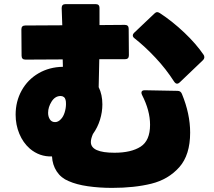

<svg xmlns="http://www.w3.org/2000/svg" viewBox="-20 -836 1040 934"><path d="M85 -565 84 -693Q84 -712 103 -712L283 -713L280 -797Q280 -816 299 -816H445Q464 -816 464 -798V-714L587 -715Q606 -715 606 -696L607 -567Q607 -548 588 -548H463L460 -412Q478 -376 478 -328Q478 -291 466.5 -253.5Q455 -216 432 -184Q422 -161 422 -145Q422 -93 537 -93Q618 -93 664 -122.5Q710 -152 710 -229Q710 -298 671 -374Q668 -380 668 -385Q668 -397 684 -397L844 -394Q859 -394 865 -379Q905 -282 905 -191Q905 -82 852 -22.5Q799 37 716.5 57.5Q634 78 525 78Q463 78 407.5 70Q352 62 314 45Q277 30 256 -2Q235 -34 233 -75Q172 -73 125 -113Q92 -142 74 -185.5Q56 -229 56 -278Q56 -343 85.5 -396Q115 -449 167.5 -479.5Q220 -510 286 -511L285 -547L104 -546Q85 -546 85 -565ZM634 -650Q626 -656 626 -664Q626 -670 632 -676L731 -770Q738 -777 745 -777Q750 -777 758 -772Q819 -732 876.5 -677.5Q934 -623 970 -570Q974 -565 974 -558Q974 -550 967 -543L854 -435Q848 -429 841 -429Q834 -429 827 -439Q788 -500 737 -554.5Q686 -609 634 -650ZM248 -242Q263 -242 276 -256Q288 -268 294.5 -289Q301 -310 301 -330Q301 -344 299 -350Q297 -359 290.5 -364Q284 -369 275 -369Q248 -369 231 -342Q214 -315 214 -287Q214 -269 222.5 -255.5Q231 -242 248 -242Z"/></svg>

Font: LINE Seed JP_TTF ExtraBold
Style: Regular
Weight: 800
Designer: LY Corporation & Fontrix & Fontworks
Version: Version 1.015